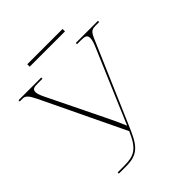

<svg xmlns="http://www.w3.org/2000/svg" viewBox="-222 -971 1116 1116"><g transform="rotate(-45 336.0 -413.0)"><path d="M184 -806H474V-826H184ZM111 0H174C280 0 306 -55 350 -157L548 -618C576 -682 579 -704 621 -704H653V-714H471V-704H502C535 -704 551 -700 551 -675C551 -659 545 -640 532 -610L423 -354C396 -291 363 -213 342 -163C324 -205 308 -241 285 -287L122 -621C112 -641 103 -664 103 -676C103 -701 117 -704 149 -704H187V-714H0V-704H24C46 -704 60 -690 83 -643L328 -132C284 -29 247 -10 164 -10H111Z"/></g></svg>

Font: Noto Serif Display Thin
Style: Regular
Weight: 100
Designer: Monotype Design Team
Foundry: Monotype Imaging Inc.
Version: Version 2.009